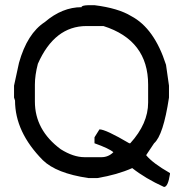

<svg xmlns="http://www.w3.org/2000/svg" viewBox="-20 -704 724 755"><path d="M327.1 -683.6H351.6Q445.3 -671.9 496.1 -640.6Q586.9 -592.8 632.8 -449.2L644.5 -367.2V-320.3Q622.1 -171.9 585.9 -140.6L554.7 -93.8Q580.1 -62.5 648.4 -23.4V-19.5Q640.6 31.2 625 31.2Q551.8 -2 500 -43Q440.4 -16.6 363.3 -3.9H327.1Q201.2 -22.5 148.4 -74.2Q39.1 -184.6 39.1 -308.6L35.2 -320.3V-367.2L54.7 -457Q86.9 -572.3 156.2 -617.2Q224.6 -675.8 300.8 -675.8Q299.8 -682.6 327.1 -683.6ZM117.2 -371.1V-304.7Q117.2 -192.4 218.8 -117.2Q268.6 -85.9 312.5 -85.9H378.9Q406.2 -85.9 425.8 -105.5Q409.2 -120.1 351.6 -140.6V-164.1L371.1 -195.3Q395.5 -195.3 488.3 -140.6H492.2Q562.5 -217.8 562.5 -300.8V-371.1Q562.5 -545.9 386.7 -601.6H320.3Q194.3 -601.6 128.9 -453.1Q117.2 -408.2 117.2 -371.1Z"/></svg>

Font: LaylaThuluth
Style: Regular
Weight: 400
Version: Version 2.0